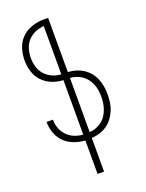

<svg xmlns="http://www.w3.org/2000/svg" viewBox="-173 -817 846 1115"><g transform="rotate(-20 250.0 -260.0)"><path d="M230 215V8Q196 6 162.5 -6Q129 -18 104.5 -42Q80 -66 67.5 -99.5Q55 -133 55 -167V-170H94V-168Q94 -141 104 -115Q114 -89 133 -69.5Q152 -50 177.5 -40Q203 -30 230 -28V-365Q195 -366 161 -379.5Q127 -393 102.5 -419Q78 -445 67.5 -479.5Q57 -514 57 -550Q57 -585 67.5 -620Q78 -655 102.5 -681Q127 -707 161 -720Q195 -733 230 -735H270V-400Q294 -399 318 -392Q342 -385 363 -371.5Q384 -358 400 -339Q416 -320 425.5 -297Q435 -274 439 -249.5Q443 -225 443 -201V-200Q443 -175 439.5 -150Q436 -125 426 -101.5Q416 -78 400.5 -57.5Q385 -37 364.5 -23Q344 -9 319.5 -1.5Q295 6 270 7V215ZM230 -401V-699Q202 -697 176 -686Q150 -675 131 -654Q112 -633 104 -605.5Q96 -578 96 -550Q96 -522 104 -494.5Q112 -467 131 -446Q150 -425 176 -413.5Q202 -402 230 -401ZM270 -29Q290 -30 309 -37Q328 -44 344.5 -56Q361 -68 372.5 -85Q384 -102 391 -121Q398 -140 401 -160Q404 -180 404 -200V-201Q404 -220 401 -239.5Q398 -259 390.5 -277.5Q383 -296 371 -312Q359 -328 343 -339Q327 -350 308 -356.5Q289 -363 270 -364Z"/></g></svg>

Font: Iosevka Term Curly Extralight
Style: Regular
Weight: 200
Designer: Belleve Invis
Foundry: Belleve Invis
Version: Version 32.3.0